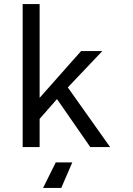

<svg xmlns="http://www.w3.org/2000/svg" viewBox="-20 -720 650 940"><path d="M422 0H519L312 -292L481 -470H377L174 -241V-700H91V0H174V-138L259 -235ZM253 75 191 200H280L334 75Z"/></svg>

Font: Necto Mono
Style: Regular
Weight: 400
Designer: Marco Condello
Foundry: Collletttivo
Version: Version 1.300;Glyphs 3.2 (3217)